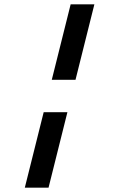

<svg xmlns="http://www.w3.org/2000/svg" viewBox="-20 -720 540 890"><path d="M220 -350 307.5 -700H417.5L330 -350ZM95 150 182.5 -200H292.5L205 150Z"/></svg>

Font: Funnel Sans ExtraBold
Style: Italic
Weight: 800
Italic angle: -14.036°
Version: Version 1.000; Beta; Release 5; Build 24; ttfautohint (v1.8.